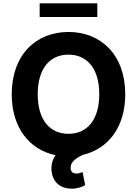

<svg xmlns="http://www.w3.org/2000/svg" viewBox="-20 -929 822 1152"><path d="M731.5 -363.6C731.5 -601.6 583.8 -737.2 391 -737.2C197.1 -737.2 50.4 -601.6 50.4 -363.6C50.4 -159.8 159.1 -29.8 313.2 2.1C291.2 33.4 284.1 72.8 291.2 109.4C302.2 169.4 347.3 203.1 410.2 203.1C446.4 203.1 473.7 191.8 491.1 181.8L475.5 103.7C465.9 106.9 454.2 112.2 438.2 112.2C415.5 112.2 403.4 99.4 403.8 76.7C403.4 43 433.9 21 477.6 0C626.4 -34.8 731.5 -163 731.5 -363.6ZM206.3 -363.6C206.3 -517.8 279.1 -601.2 391 -601.2C502.5 -601.2 575.6 -517.8 575.6 -363.6C575.6 -209.5 502.5 -126.1 391 -126.1C279.1 -126.1 206.3 -209.5 206.3 -363.6ZM218 -827.1H563.9V-909.1H218Z"/></svg>

Font: Magic Ui Pro
Style: Bold
Weight: 700
Designer: Stefan Endress, Andreas Faust
Version: Version 1.000;FEAKit 1.0